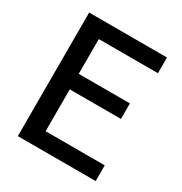

<svg xmlns="http://www.w3.org/2000/svg" viewBox="-165 -821 892 942"><g transform="rotate(30 281.5 -350.0)"><path d="M69 0V-700H510V-611H175V-414H465V-326H175V-89H510V0Z"/></g></svg>

Font: Rethink Sans Medium
Style: Regular
Weight: 500
Designer: The Rethink Sans project authors (Hans Thiessen). DM Sans designed by Colophon Foundry.
Foundry: Rethink Communications LLC
Version: Version 1.001